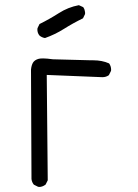

<svg xmlns="http://www.w3.org/2000/svg" viewBox="-20 -737 540 750"><path d="M128.9 -7.3Q130.9 -6.8 135 -6.8Q139.2 -6.8 145.5 -9Q151.9 -11.2 158.2 -16.1L166.5 -32.7L162.6 -444.3L379.9 -435.5Q394.5 -435.5 405.3 -443.4L413.6 -460Q414.1 -461.9 414.1 -463.9Q414.1 -478.5 406.2 -489.3Q378.9 -501.5 344.2 -501.5Q339.8 -501.5 335 -501.5L186.5 -505.4Q162.1 -508.8 148.4 -508.8Q134.8 -508.8 129.4 -506.8Q115.2 -502.4 109.1 -492.7Q103 -482.9 101.1 -465.3L103 -37.6Q104.5 -24.9 112.3 -15.6ZM312 -681.6Q312.5 -683.6 312.5 -686.3Q312.5 -689 311.5 -693.4Q310.5 -701.7 305.2 -709L288.1 -716.8Q246.1 -709 209.5 -685.5Q172.9 -662.1 134.3 -643.1L126.5 -627Q126 -625 126 -620.6Q126 -616.2 127.7 -610.1Q129.4 -604 134.3 -598.1Q143.6 -590.3 155.8 -588.4Q194.8 -602.1 230 -624.3Q265.1 -646.5 304.2 -665.5Z"/></svg>

Font: Bakudai
Style: ExtraLight
Weight: 200
Version: Version 1.48